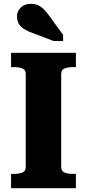

<svg xmlns="http://www.w3.org/2000/svg" viewBox="-20 -987 456 1007"><path d="M115 -111V-599Q115 -621 97.5 -628Q80 -635 54 -635H38V-710H378V-635H363Q336 -635 318.5 -628Q301 -621 301 -599V-111Q301 -89 318.5 -82Q336 -75 363 -75H378V0H38V-75H54Q80 -75 97.5 -82Q115 -89 115 -111ZM242 -899Q228 -919 213.5 -934.5Q199 -950 182 -958.5Q165 -967 142 -967Q109 -967 89 -947.5Q69 -928 69 -900Q69 -878 79 -861.5Q89 -845 110 -832.5Q131 -820 161 -810L261 -772H311V-804Z"/></svg>

Font: Roboto Serif
Style: Bold
Weight: 700
Designer: Greg Gazdowicz
Foundry: Commercial Type
Version: Version 1.008